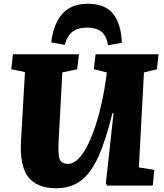

<svg xmlns="http://www.w3.org/2000/svg" viewBox="-20 -989 872 1023"><path d="M720 -97 802 -84 794 0H551L544 -12L585 -386H579Q544 -242 504 -154Q464 -66 410.5 -26Q357 14 280 14Q176 14 130 -46.5Q84 -107 92 -240L113 -605L40 -620L49 -700H401L391 -620L312 -603L292 -230Q289 -166 298 -141Q307 -116 343 -116Q372 -116 399 -144Q426 -172 449 -219.5Q472 -267 491 -326Q510 -385 523.5 -448Q537 -511 545 -570L549 -603L480 -620L489 -700H825L816 -620L747 -603ZM556 -748Q546 -801 518.5 -821.5Q491 -842 444 -842Q396 -842 367.5 -821Q339 -800 325 -750L253 -763Q264 -860 311.5 -914.5Q359 -969 448 -969Q541 -969 583.5 -914Q626 -859 629 -761Z"/></svg>

Font: Literata 12pt ExtraBold
Style: Italic
Weight: 800
Italic angle: -2°
Designer: Latin by Veronika Burian and Jose Scaglione. Greek by Irene Vlachou. Cyrillic by Vera Evstafieva
Foundry: TypeTogether
Version: Version 3.002